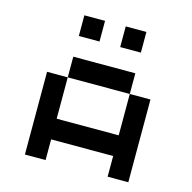

<svg xmlns="http://www.w3.org/2000/svg" viewBox="-123 -998 1121 1121"><g transform="rotate(15 437.5 -437.5)"><path d="M250 -875H375V-750H250ZM500 -875H625V-750H500ZM250 -625H625V-500H250ZM625 -500H750V0H625V-125H250V0H125V-500H250V-250H625Z"/></g></svg>

Font: Dogica Pixel
Style: Regular
Weight: 400
Designer: Roberto Mocci
Version: Version 001.000